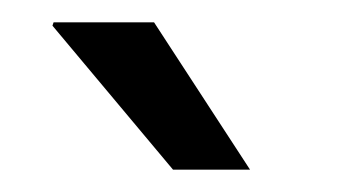

<svg xmlns="http://www.w3.org/2000/svg" viewBox="-20 -743 313 172"><path d="M135 -591 27 -720 28 -723H118L204 -591Z"/></svg>

Font: Archivo Narrow
Style: Regular
Weight: 400
Designer: Hector Gatti
Foundry: Omnibus-Type
Version: Version 1.003